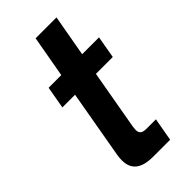

<svg xmlns="http://www.w3.org/2000/svg" viewBox="-240 -820 878 878"><g transform="rotate(-45 199.0 -381.5)"><path d="M186 0Q74 0 74 -89Q74 -105 77 -123L135 -453H53L72 -561H154L190 -763H325L289 -561H398L379 -453H270L219 -164Q217 -150 217 -143Q217 -128 225.5 -120Q234 -112 256 -112H317L297 0Z"/></g></svg>

Font: Open Sauce Sans
Style: Bold Italic
Weight: 700
Italic angle: -10°
Designer: Alfredo Marco Pradil
Foundry: Creative Sauce Fz LLC
Version: Version 1.477